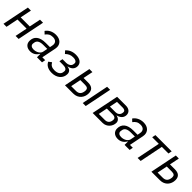

<svg xmlns="http://www.w3.org/2000/svg" viewBox="404 -1982 3448 3448"><g transform="rotate(45 2128.0 -258.0)"><path d="M36 0H113L160 -232H391L344 0H421L525 -516H448L404 -300H173L217 -516H140Z M723 12C792 12 847 -21 882 -84H887V0H1015L1028 -68H955L1010 -343C1013 -358 1014 -370 1014 -383C1014 -460 959 -528 844 -528C754 -528 684 -486 648 -431L695 -386C732 -435 769 -460 833 -460C898 -460 936 -428 936 -373C936 -363 935 -355 933 -345L923 -294H817C658 -294 583 -226 583 -113C583 -39 636 12 723 12ZM743 -55C693 -55 661 -78 661 -119C661 -126 662 -133 667 -158C677 -208 723 -237 810 -237H911L894 -150C883 -95 819 -55 743 -55Z M1272 12C1402 12 1488 -68 1488 -174C1488 -228 1455 -264 1392 -270L1393 -274C1469 -286 1517 -333 1517 -403C1517 -476 1461 -528 1351 -528C1264 -528 1201 -497 1156 -445L1200 -397C1246 -441 1286 -460 1351 -460C1408 -460 1442 -439 1442 -403C1442 -397 1441 -387 1438 -372C1430 -329 1382 -300 1331 -300H1235L1222 -235H1317C1382 -235 1413 -211 1413 -174C1413 -166 1411 -150 1408 -137C1397 -91 1355 -56 1272 -56C1209 -56 1168 -79 1142 -129L1085 -87C1115 -25 1174 12 1272 12Z M1598 0H1808C1932 0 2003 -93 2003 -199C2003 -281 1959 -329 1858 -329H1741L1779 -516H1702ZM2048 0H2125L2229 -516H2152ZM1688 -68 1727 -261H1846C1904 -261 1927 -240 1927 -200C1927 -186 1926 -172 1921 -153C1907 -95 1871 -68 1808 -68Z M2301 0H2553C2659 0 2728 -90 2728 -176C2728 -226 2693 -261 2637 -271L2638 -274C2709 -290 2759 -336 2759 -406C2759 -473 2709 -516 2630 -516H2406ZM2439 -300 2469 -450H2617C2656 -450 2683 -432 2683 -406C2683 -399 2682 -387 2680 -376C2670 -325 2627 -300 2583 -300ZM2391 -66 2425 -236H2581C2626 -236 2652 -214 2652 -177C2652 -170 2650 -156 2647 -143C2636 -96 2601 -66 2545 -66Z M2948 12C3017 12 3072 -21 3107 -84H3112V0H3240L3253 -68H3180L3235 -343C3238 -358 3239 -370 3239 -383C3239 -460 3184 -528 3069 -528C2979 -528 2909 -486 2873 -431L2920 -386C2957 -435 2994 -460 3058 -460C3123 -460 3161 -428 3161 -373C3161 -363 3160 -355 3158 -345L3148 -294H3042C2883 -294 2808 -226 2808 -113C2808 -39 2861 12 2948 12ZM2968 -55C2918 -55 2886 -78 2886 -119C2886 -126 2887 -133 2892 -158C2902 -208 2948 -237 3035 -237H3136L3119 -150C3108 -95 3044 -55 2968 -55Z M3443 0H3520L3610 -448H3778L3792 -516H3379L3365 -448H3533Z M3793 0H4011C4135 0 4206 -93 4206 -199C4206 -281 4162 -329 4061 -329H3936L3974 -516H3897ZM3883 -68 3922 -261H4049C4107 -261 4130 -240 4130 -200C4130 -186 4129 -172 4124 -153C4110 -95 4074 -68 4011 -68Z"/></g></svg>

Font: Braiins Sans
Style: Italic
Weight: 400
Italic angle: -11.31°
Designer: Mike Abbink, Paul van der Laan, Pieter van Rosmalen, Jiri Chlebus, Lubos Buracinsky
Foundry: Bold Monday, Sudetype
Version: Version 1.000;hotconv 1.0.109;makeotfexe 2.5.65596